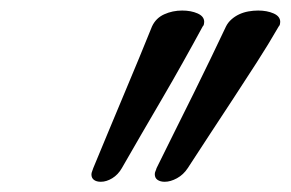

<svg xmlns="http://www.w3.org/2000/svg" viewBox="-20 -719 560 370"><path d="M517.1 -668Q497.1 -633.3 474.6 -598.4Q452.1 -563.5 429.4 -528.8Q406.7 -494.1 384.5 -460.4Q362.3 -426.8 341.8 -395Q333.5 -382.3 321 -375.5Q308.6 -368.7 297.4 -368.7Q289.1 -368.7 283.7 -372.3Q278.3 -376 278.3 -383.3Q278.3 -386.2 279.5 -388.9Q280.8 -391.6 281.7 -395Q299.8 -431.6 318.1 -468.5Q336.4 -505.4 353.8 -540.3Q371.1 -575.2 386.7 -607.7Q402.3 -640.1 415.5 -668Q419.4 -675.8 426 -681.6Q432.6 -687.5 440.9 -691.4Q449.2 -695.3 458.7 -697Q468.3 -698.7 477.5 -698.7Q494.6 -698.7 507.3 -693.1Q520 -687.5 520 -676.8Q520 -674.8 519.5 -672.4Q519 -669.9 517.1 -668ZM370.6 -668Q352.1 -633.8 332.5 -598.9Q313 -564 292.7 -529.3Q272.5 -494.6 252.7 -460.7Q232.9 -426.8 214.8 -395Q207.5 -382.3 196.3 -375.5Q185.1 -368.7 174.3 -368.7Q166 -368.7 161.1 -372.3Q156.2 -376 156.2 -382.8Q156.2 -385.7 157.5 -388.7Q158.7 -391.6 159.7 -395Q174.8 -431.6 190.2 -468.5Q205.6 -505.4 220.2 -540.3Q234.9 -575.2 248.3 -607.7Q261.7 -640.1 272.9 -668Q280.3 -684.1 296.4 -691.4Q312.5 -698.7 331.1 -698.7Q348.1 -698.7 360.8 -693.1Q373.5 -687.5 373.5 -676.8Q373.5 -674.8 373 -672.4Q372.6 -669.9 370.6 -668Z"/></svg>

Font: Damion
Style: Regular
Weight: 400
Foundry: vernon adams
Version: Version 1.000